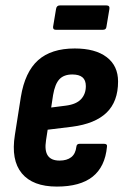

<svg xmlns="http://www.w3.org/2000/svg" viewBox="-20 -681 463 709"><path d="M190 8Q101 8 60.5 -41Q20 -90 35 -183L57 -323Q72 -415 120.5 -458.5Q169 -502 256 -502Q332 -502 374 -470Q416 -438 416 -380Q416 -306 373.5 -265Q331 -224 246 -213L156 -202L150 -163Q144 -125 156.5 -106.5Q169 -88 200 -88Q227 -88 243 -100.5Q259 -113 262 -139Q263 -150 274 -150H364Q377 -150 375 -139Q368 -65 322 -28.5Q276 8 190 8ZM169 -284 224 -291Q262 -296 279.5 -315Q297 -334 297 -363Q297 -385 284.5 -395.5Q272 -406 247 -406Q216 -406 199.5 -388.5Q183 -371 176 -330ZM186 -571Q175 -571 176 -582L187 -648Q189 -661 201 -661H373Q386 -661 384 -648L373 -582Q372 -571 360 -571Z"/></svg>

Font: Sofia Sans Condensed ExtraBold
Style: Italic
Weight: 800
Italic angle: -9°
Version: Version 4.100